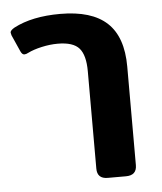

<svg xmlns="http://www.w3.org/2000/svg" viewBox="-44 -580 523 619"><g transform="rotate(-5 217.0 -270.0)"><path d="M246 -33V-348Q246 -400 226.5 -422.5Q207 -445 157 -445Q132 -445 105 -439Q78 -433 60 -424Q53 -420 47 -420Q40 -420 35 -431L11 -485Q9 -493 9 -494Q9 -501 23 -509Q82 -540 173 -540Q275 -540 324.5 -494Q374 -448 374 -352V-33Q374 0 339 0H280Q246 0 246 -33Z"/></g></svg>

Font: Mitr
Style: Regular
Weight: 400
Designer: Thanarat Vachiruckul
Foundry: Cadson Demak
Version: Version 1.003